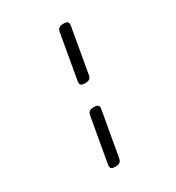

<svg xmlns="http://www.w3.org/2000/svg" viewBox="-201 -801 1001 1094"><g transform="rotate(-30 300.0 -254.0)"><path d="M342.8 -648.9 291.5 -356.4Q288.6 -339.4 295.7 -332Q302.7 -324.7 322.8 -324.7Q342.8 -324.7 352.3 -332Q361.8 -339.4 364.7 -356.4L416 -648.9Q418.9 -666 412.1 -673.3Q405.3 -680.7 385.3 -680.7Q364.7 -680.7 355.2 -673.3Q345.7 -666 342.8 -648.9ZM255.4 -150.9 203.6 141.6Q200.7 158.7 207.5 166Q214.4 173.3 234.4 173.3Q254.9 173.3 264.4 166Q273.9 158.7 276.9 141.6L328.6 -150.9Q331.5 -168 324.5 -175.3Q317.4 -182.6 297.4 -182.6Q277.3 -182.6 267.8 -175.3Q258.3 -168 255.4 -150.9Z"/></g></svg>

Font: Courier Prime Sans
Style: Regular
Weight: 300
Italic angle: -10°
Designer: Alan Dague-Greene
Foundry: Quote-Unquote Apps
Version: Version 3.23